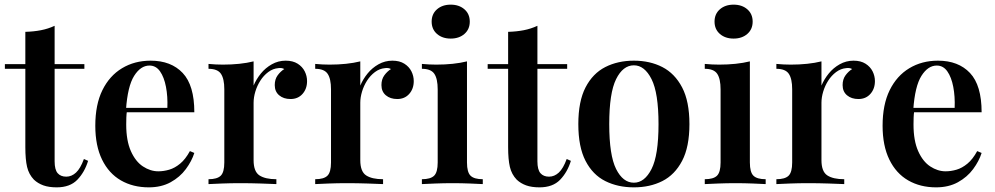

<svg xmlns="http://www.w3.org/2000/svg" viewBox="-20 -792 4282 826"><path d="M215 -681V-516H343V-496H215V-98Q215 -62 228 -47Q241 -32 265 -32Q288 -32 307 -49.5Q326 -67 341 -108L359 -100Q344 -51 312.5 -18.5Q281 14 224 14Q190 14 166.5 5.5Q143 -3 126 -19Q104 -42 96.5 -74Q89 -106 89 -159V-496H1V-516H89V-655Q125 -656 156 -662Q187 -668 215 -681Z M628 -531Q716 -531 766 -478Q816 -425 816 -309H479L478 -328H700Q702 -377 694 -418.5Q686 -460 668.5 -485Q651 -510 623 -510Q585 -510 557 -465.5Q529 -421 522 -320L526 -314Q524 -301 523.5 -286Q523 -271 523 -256Q523 -187 543 -142Q563 -97 595 -76Q627 -55 661 -55Q684 -55 708 -62Q732 -69 755 -88Q778 -107 797 -142L816 -134Q805 -99 779.5 -64.5Q754 -30 714 -8Q674 14 620 14Q552 14 500 -16Q448 -46 419 -105.5Q390 -165 390 -251Q390 -342 420.5 -404Q451 -466 505 -498.5Q559 -531 628 -531Z M1209 -531Q1240 -531 1260.5 -518Q1281 -505 1291 -485Q1301 -465 1301 -443Q1301 -410 1281.5 -388Q1262 -366 1230 -366Q1200 -366 1181 -382Q1162 -398 1162 -426Q1162 -451 1174.5 -468Q1187 -485 1203 -495Q1192 -501 1178 -499Q1154 -497 1134 -482Q1114 -467 1100 -445Q1086 -423 1078.5 -398Q1071 -373 1071 -350V-103Q1071 -54 1096 -37.5Q1121 -21 1169 -21V0Q1146 -1 1102.5 -2.5Q1059 -4 1012 -4Q973 -4 934.5 -2.5Q896 -1 877 0V-21Q914 -21 929.5 -36Q945 -51 945 -93V-408Q945 -453 930.5 -474.5Q916 -496 877 -496V-517Q909 -514 939 -514Q976 -514 1009.5 -517.5Q1043 -521 1071 -528V-424Q1083 -452 1102.5 -476Q1122 -500 1149.5 -515.5Q1177 -531 1209 -531Z M1668 -531Q1699 -531 1719.5 -518Q1740 -505 1750 -485Q1760 -465 1760 -443Q1760 -410 1740.5 -388Q1721 -366 1689 -366Q1659 -366 1640 -382Q1621 -398 1621 -426Q1621 -451 1633.5 -468Q1646 -485 1662 -495Q1651 -501 1637 -499Q1613 -497 1593 -482Q1573 -467 1559 -445Q1545 -423 1537.5 -398Q1530 -373 1530 -350V-103Q1530 -54 1555 -37.5Q1580 -21 1628 -21V0Q1605 -1 1561.5 -2.5Q1518 -4 1471 -4Q1432 -4 1393.5 -2.5Q1355 -1 1336 0V-21Q1373 -21 1388.5 -36Q1404 -51 1404 -93V-408Q1404 -453 1389.5 -474.5Q1375 -496 1336 -496V-517Q1368 -514 1398 -514Q1435 -514 1468.5 -517.5Q1502 -521 1530 -528V-424Q1542 -452 1561.5 -476Q1581 -500 1608.5 -515.5Q1636 -531 1668 -531Z M1919 -772Q1955 -772 1978 -752Q2001 -732 2001 -699Q2001 -666 1978 -646Q1955 -626 1919 -626Q1883 -626 1860 -646Q1837 -666 1837 -699Q1837 -732 1860 -752Q1883 -772 1919 -772ZM1989 -528V-93Q1989 -51 2004.5 -36Q2020 -21 2057 -21V0Q2039 -1 2002 -2.5Q1965 -4 1927 -4Q1890 -4 1852 -2.5Q1814 -1 1795 0V-21Q1832 -21 1847.5 -36Q1863 -51 1863 -93V-407Q1863 -453 1848.5 -474.5Q1834 -496 1795 -496V-517Q1827 -514 1857 -514Q1894 -514 1927.5 -517.5Q1961 -521 1989 -528Z M2292 -681V-516H2420V-496H2292V-98Q2292 -62 2305 -47Q2318 -32 2342 -32Q2365 -32 2384 -49.5Q2403 -67 2418 -108L2436 -100Q2421 -51 2389.5 -18.5Q2358 14 2301 14Q2267 14 2243.5 5.5Q2220 -3 2203 -19Q2181 -42 2173.5 -74Q2166 -106 2166 -159V-496H2078V-516H2166V-655Q2202 -656 2233 -662Q2264 -668 2292 -681Z M2707 -531Q2776 -531 2829.5 -503.5Q2883 -476 2914.5 -416Q2946 -356 2946 -258Q2946 -160 2914.5 -100Q2883 -40 2829.5 -13Q2776 14 2707 14Q2638 14 2584 -13Q2530 -40 2499 -100Q2468 -160 2468 -258Q2468 -356 2499 -416Q2530 -476 2584 -503.5Q2638 -531 2707 -531ZM2707 -511Q2660 -511 2630.5 -451.5Q2601 -392 2601 -258Q2601 -124 2630.5 -65Q2660 -6 2707 -6Q2753 -6 2783 -65Q2813 -124 2813 -258Q2813 -392 2783 -451.5Q2753 -511 2707 -511Z M3136 -772Q3172 -772 3195 -752Q3218 -732 3218 -699Q3218 -666 3195 -646Q3172 -626 3136 -626Q3100 -626 3077 -646Q3054 -666 3054 -699Q3054 -732 3077 -752Q3100 -772 3136 -772ZM3206 -528V-93Q3206 -51 3221.5 -36Q3237 -21 3274 -21V0Q3256 -1 3219 -2.5Q3182 -4 3144 -4Q3107 -4 3069 -2.5Q3031 -1 3012 0V-21Q3049 -21 3064.5 -36Q3080 -51 3080 -93V-407Q3080 -453 3065.5 -474.5Q3051 -496 3012 -496V-517Q3044 -514 3074 -514Q3111 -514 3144.5 -517.5Q3178 -521 3206 -528Z M3652 -531Q3683 -531 3703.5 -518Q3724 -505 3734 -485Q3744 -465 3744 -443Q3744 -410 3724.5 -388Q3705 -366 3673 -366Q3643 -366 3624 -382Q3605 -398 3605 -426Q3605 -451 3617.5 -468Q3630 -485 3646 -495Q3635 -501 3621 -499Q3597 -497 3577 -482Q3557 -467 3543 -445Q3529 -423 3521.5 -398Q3514 -373 3514 -350V-103Q3514 -54 3539 -37.5Q3564 -21 3612 -21V0Q3589 -1 3545.5 -2.5Q3502 -4 3455 -4Q3416 -4 3377.5 -2.5Q3339 -1 3320 0V-21Q3357 -21 3372.5 -36Q3388 -51 3388 -93V-408Q3388 -453 3373.5 -474.5Q3359 -496 3320 -496V-517Q3352 -514 3382 -514Q3419 -514 3452.5 -517.5Q3486 -521 3514 -528V-424Q3526 -452 3545.5 -476Q3565 -500 3592.5 -515.5Q3620 -531 3652 -531Z M4015 -531Q4103 -531 4153 -478Q4203 -425 4203 -309H3866L3865 -328H4087Q4089 -377 4081 -418.5Q4073 -460 4055.5 -485Q4038 -510 4010 -510Q3972 -510 3944 -465.5Q3916 -421 3909 -320L3913 -314Q3911 -301 3910.5 -286Q3910 -271 3910 -256Q3910 -187 3930 -142Q3950 -97 3982 -76Q4014 -55 4048 -55Q4071 -55 4095 -62Q4119 -69 4142 -88Q4165 -107 4184 -142L4203 -134Q4192 -99 4166.5 -64.5Q4141 -30 4101 -8Q4061 14 4007 14Q3939 14 3887 -16Q3835 -46 3806 -105.5Q3777 -165 3777 -251Q3777 -342 3807.5 -404Q3838 -466 3892 -498.5Q3946 -531 4015 -531Z"/></svg>

Font: Playfair Display SemiBold
Style: Regular
Weight: 600
Designer: Claus Eggers Sørensen
Foundry: Claus Eggers Sørensen
Version: Version 1.203